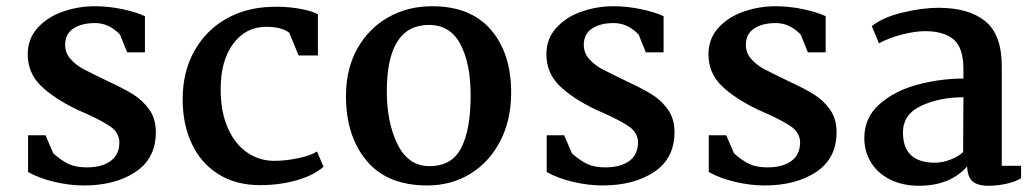

<svg xmlns="http://www.w3.org/2000/svg" viewBox="-20 -583 3317 616"><path d="M126 -149 151 -91Q178 -67 201 -56.5Q224 -46 258 -46Q307 -46 335 -66.5Q363 -87 363 -127Q362 -157 335.5 -176Q309 -195 253 -220L228 -231Q153 -267 111 -308Q69 -349 69 -409Q69 -459 101 -494Q133 -529 182.5 -546Q232 -563 284 -563Q328 -563 373 -553.5Q418 -544 445 -531V-415H388L365 -472Q330 -509 285 -509Q242 -509 215.5 -491.5Q189 -474 189 -439Q189 -413 206.5 -393.5Q224 -374 246.5 -362Q269 -350 325 -323Q377 -299 407.5 -280Q438 -261 459 -231.5Q480 -202 480 -159Q480 -75 415 -31.5Q350 12 249 12Q203 12 154.5 0.5Q106 -11 70 -31V-149Z M1000 -537V-405H938L908 -478Q883 -497 834 -497Q769 -497 728.5 -443Q688 -389 688 -297Q688 -223 711.5 -171Q735 -119 774 -93Q813 -67 859 -67Q897 -67 937 -75.5Q977 -84 997 -97L1018 -48Q986 -20 931.5 -4.5Q877 11 814 11Q737 11 681 -24Q625 -59 595.5 -121.5Q566 -184 566 -264Q566 -352 603 -418.5Q640 -485 704.5 -522Q769 -559 851 -561Q892 -563 935.5 -556Q979 -549 1000 -537Z M1620 -286Q1620 -198 1585 -130.5Q1550 -63 1489 -25.5Q1428 12 1351 12Q1222 12 1156 -67.5Q1090 -147 1090 -275Q1090 -363 1127 -428Q1164 -493 1226.5 -528Q1289 -563 1366 -563Q1490 -563 1555 -487.5Q1620 -412 1620 -286ZM1221 -289Q1221 -191 1255 -121Q1289 -51 1356 -50Q1429 -49 1459.5 -108Q1490 -167 1490 -277Q1490 -378 1457.5 -440.5Q1425 -503 1356 -503Q1221 -503 1221 -289Z M1790 -149 1815 -91Q1842 -67 1865 -56.5Q1888 -46 1922 -46Q1971 -46 1999 -66.5Q2027 -87 2027 -127Q2026 -157 1999.5 -176Q1973 -195 1917 -220L1892 -231Q1817 -267 1775 -308Q1733 -349 1733 -409Q1733 -459 1765 -494Q1797 -529 1846.5 -546Q1896 -563 1948 -563Q1992 -563 2037 -553.5Q2082 -544 2109 -531V-415H2052L2029 -472Q1994 -509 1949 -509Q1906 -509 1879.5 -491.5Q1853 -474 1853 -439Q1853 -413 1870.5 -393.5Q1888 -374 1910.5 -362Q1933 -350 1989 -323Q2041 -299 2071.5 -280Q2102 -261 2123 -231.5Q2144 -202 2144 -159Q2144 -75 2079 -31.5Q2014 12 1913 12Q1867 12 1818.5 0.5Q1770 -11 1734 -31V-149Z M2310 -149 2335 -91Q2362 -67 2385 -56.5Q2408 -46 2442 -46Q2491 -46 2519 -66.5Q2547 -87 2547 -127Q2546 -157 2519.5 -176Q2493 -195 2437 -220L2412 -231Q2337 -267 2295 -308Q2253 -349 2253 -409Q2253 -459 2285 -494Q2317 -529 2366.5 -546Q2416 -563 2468 -563Q2512 -563 2557 -553.5Q2602 -544 2629 -531V-415H2572L2549 -472Q2514 -509 2469 -509Q2426 -509 2399.5 -491.5Q2373 -474 2373 -439Q2373 -413 2390.5 -393.5Q2408 -374 2430.5 -362Q2453 -350 2509 -323Q2561 -299 2591.5 -280Q2622 -261 2643 -231.5Q2664 -202 2664 -159Q2664 -75 2599 -31.5Q2534 12 2433 12Q2387 12 2338.5 0.5Q2290 -11 2254 -31V-149Z M3194 -371V-51H3256V-11Q3238 0 3209 6.5Q3180 13 3152 13Q3116 13 3100 -1.5Q3084 -16 3083 -49Q3028 13 2928 13Q2877 13 2837 -6.5Q2797 -26 2775 -61Q2753 -96 2753 -140Q2753 -206 2802 -249Q2851 -292 2924 -311.5Q2997 -331 3071 -331V-361Q3071 -429 3040 -456Q3009 -483 2948 -483Q2915 -483 2873 -472Q2831 -461 2800 -444L2777 -499Q2811 -527 2874.5 -542.5Q2938 -558 2991 -558Q3088 -558 3141 -515Q3194 -472 3194 -371ZM2877 -158Q2877 -61 2980 -61Q3004 -61 3029.5 -71Q3055 -81 3070 -95L3071 -271Q2996 -271 2936.5 -244Q2877 -217 2877 -158Z"/></svg>

Font: Martel
Style: Bold
Weight: 700
Designer: Dan Reynolds
Foundry: Dan Reynolds
Version: Version 1.001; ttfautohint (v1.1) -l 5 -r 5 -G 72 -x 0 -D la